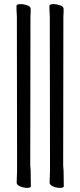

<svg xmlns="http://www.w3.org/2000/svg" viewBox="-20 -800 391 933"><path d="M222 -719Q220 -751 220 -771Q220 -780 240 -780Q256 -780 272.5 -774Q289 -768 289 -757V-741Q288 -731 288 -720L287 4Q288 9 288 17Q288 25 289 33L290 105Q290 113 271 113Q256 113 238.5 106Q221 99 221 88L223 29V5ZM62 -719Q60 -751 60 -771Q60 -780 80 -780Q96 -780 112.5 -774Q129 -768 129 -757V-741Q128 -731 128 -720L127 4Q128 9 128 17Q128 25 129 33L130 105Q130 113 111 113Q96 113 78.5 106Q61 99 61 88L63 29V5Z"/></svg>

Font: Moon Stars Kai T
Style: Regular
Weight: 400
Designer: GuiWonder
Version: Version 1.101